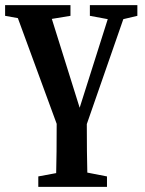

<svg xmlns="http://www.w3.org/2000/svg" viewBox="-24 -499 566 752"><path d="M328 -437V-479H514V-437L459 -424L316 -13Q316 48 316.5 93Q317 138 318 177L395 192V233H126V192L196 179Q197 139 197.5 94Q198 49 198 -14L46 -428L-4 -437V-479H252V-437L179 -425L288 -77L398 -424Z"/></svg>

Font: Source Serif Pro SemiBold
Style: Regular
Weight: 600
Designer: Frank Grießhammer
Foundry: Adobe Systems Incorporated
Version: Version 3.001;hotconv 1.0.111;makeotfexe 2.5.65597